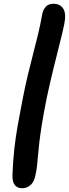

<svg xmlns="http://www.w3.org/2000/svg" viewBox="-20 -836 365 1018"><path d="M97 162Q72 162 58.5 145Q45 128 46 92Q49 16 56 -47Q63 -110 74 -171.5Q85 -233 99 -305Q113 -377 127.5 -438Q142 -499 156 -552Q170 -605 182 -655Q194 -705 203 -756Q207 -782 221.5 -799Q236 -816 263 -816Q298 -816 315 -790.5Q332 -765 321 -709Q310 -657 294.5 -597Q279 -537 262 -467Q245 -397 227 -313Q211 -233 202 -176.5Q193 -120 188.5 -80.5Q184 -41 181.5 -12Q179 17 176.5 41.5Q174 66 168 93Q161 129 141.5 145.5Q122 162 97 162Z"/></svg>

Font: Shantell Sans SemiBold
Style: Italic
Weight: 600
Italic angle: -11°
Designer: Stephen Nixon, Anya Danilova, Shantell Martin
Foundry: Arrow Type
Version: Version 1.011;[c5ecc13dd]